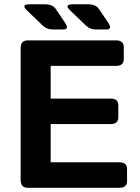

<svg xmlns="http://www.w3.org/2000/svg" viewBox="-20 -892 665 912"><path d="M107.9 -842.8Q78.1 -871.6 120.6 -871.6H193.4Q230 -871.6 244.6 -849.6L289.6 -783.2Q310.5 -752 279.3 -752H229Q202.6 -752 183.1 -770.5ZM313 -842.8Q283.2 -871.6 325.7 -871.6H398.4Q435.1 -871.6 449.7 -849.6L494.6 -783.2Q515.6 -752 484.4 -752H434.1Q407.7 -752 388.2 -770.5ZM112.3 0Q78.1 0 78.1 -36.6V-663.6Q78.1 -700.2 112.3 -700.2H531.2Q567.9 -700.2 567.9 -668.5V-610.8Q567.9 -579.1 531.2 -579.1H220.7V-423.8H505.4Q542 -423.8 542 -392.1V-334.5Q542 -302.7 505.4 -302.7H220.7V-121.1H546.9Q583.5 -121.1 583.5 -89.4V-31.7Q583.5 0 546.9 0Z"/></svg>

Font: Istok Web
Style: Bold
Weight: 700
Designer: Andrey V. Panov
Foundry: Andrey V. Panov
Version: Version 1.0.2g